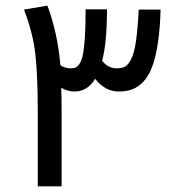

<svg xmlns="http://www.w3.org/2000/svg" viewBox="-20 -660 609 680"><path d="M471.2 -626H548.8Q546.9 -556.6 538.8 -505.4Q530.8 -454.1 518.3 -421.9Q505.9 -389.6 487.1 -370.1Q468.3 -350.6 447.8 -343.3Q427.2 -335.9 400.9 -335.9Q351.6 -335.9 316.9 -380.9Q290 -335.9 244.1 -335.9Q219.2 -335.9 196.8 -349.1Q198.2 -312 198.2 -271V0H113.8V-262.2Q113.8 -389.2 105.5 -465.8Q97.2 -542.5 64.9 -626L147.9 -640.1Q184.6 -541 193.8 -429.2Q210 -418 230 -418Q241.2 -418 248.3 -421.1Q255.4 -424.3 262.7 -436Q270 -447.8 274.2 -470Q278.3 -492.2 280.8 -531.2Q283.2 -570.3 283.2 -627H358.9Q358.9 -510.3 341.8 -444.8Q362.3 -418 393.1 -418Q412.1 -418 423.6 -424.6Q435.1 -431.2 445.3 -452.1Q455.6 -473.1 461.7 -515.1Q467.8 -557.1 471.2 -626Z"/></svg>

Font: FiraGO
Style: Regular
Weight: 400
Designer: bBox Type
Foundry: bBox Type GmbH
Version: Version 1.001;PS 001.001;hotconv 1.0.88;makeotf.lib2.5.64775